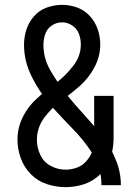

<svg xmlns="http://www.w3.org/2000/svg" viewBox="-20 -763 540 791"><path d="M250 8Q211 8 173 -4.5Q135 -17 107 -45.5Q79 -74 65.5 -111.5Q52 -149 52 -188Q52 -237 74.5 -282Q97 -327 134 -359Q144 -368 153 -376Q129 -410 110 -449Q79 -511 79 -578Q79 -611 89 -641.5Q99 -672 120.5 -696.5Q142 -721 173 -732Q204 -743 236 -743Q268 -743 298 -732Q328 -721 350 -697Q372 -673 382.5 -642.5Q393 -612 393 -580Q393 -531 369.5 -486.5Q346 -442 309 -409Q285 -388 259 -368Q291 -329 325 -292Q347 -268 368 -243V-368H448V-195Q448 -166 442 -138Q449 -124 455 -109Q478 -57 478 0H398Q398 -24 394 -46Q366 -18 329 -5Q290 8 250 8ZM250 -64Q275 -64 298.5 -73Q322 -82 338 -102Q351 -117 358 -135Q322 -190 277 -235Q237 -276 198 -319Q179 -300 162 -278Q132 -236 132 -187Q132 -155 146 -125Q160 -95 189 -79.5Q218 -64 250 -64ZM217 -426Q252 -453 281 -491Q313 -531 313 -580Q313 -603 305 -624Q297 -645 277.5 -658Q258 -671 236 -671Q213 -671 193.5 -658Q174 -645 166.5 -623Q159 -601 159 -578Q159 -522 188 -472Q202 -448 217 -426Z"/></svg>

Font: Iosevka SS01
Style: Regular
Weight: 400
Monospace: yes
Designer: Belleve Invis
Foundry: Belleve Invis
Version: 2.3.3; ttfautohint (v1.8.3)